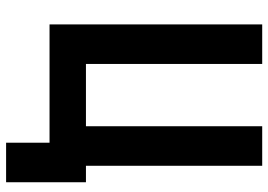

<svg xmlns="http://www.w3.org/2000/svg" viewBox="-144 -588 875 626"><g transform="rotate(90 293.0 -275.5)"><path d="M392.1 0V-693.4H521V0ZM80.6 0V-118.7H573.7V0ZM60.1 0V-693.4H189V0ZM445.8 141.6V-118.7H574.7V141.6Z"/></g></svg>

Font: Cascadia Code PL
Style: Regular
Weight: 400
Monospace: yes
Designer: Aaron Bell
Foundry: Saja Typeworks
Version: Version 2102.003